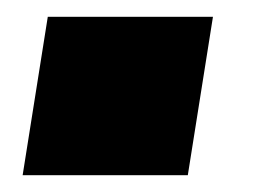

<svg xmlns="http://www.w3.org/2000/svg" viewBox="-20 -209 330 229"><path d="M7 0 37 -189H234L204 0Z"/></svg>

Font: Nunito Sans 10pt Black
Style: Italic
Weight: 900
Italic angle: -9°
Designer: Vernon Adams
Foundry: Vernon Adams
Version: Version 3.101;gftools[0.9.27]